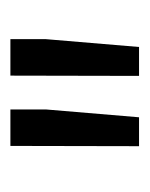

<svg xmlns="http://www.w3.org/2000/svg" viewBox="20 -810 281 360"><g transform="rotate(-90 160.0 -629.5)"><path d="M135.3 -683.6 120.6 -508.8H66.4L66.9 -750H135.3ZM267.1 -683.6 252.4 -508.8H198.2L198.7 -750H267.1Z"/></g></svg>

Font: Noboto
Style: Regular
Weight: 400
Designer: Google
Version: Version 2.001101; 2014